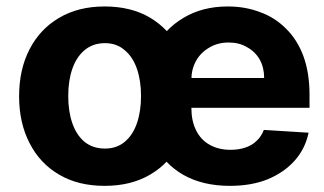

<svg xmlns="http://www.w3.org/2000/svg" viewBox="-20 -573 1017 603"><path d="M308.6 10.7Q225.6 10.7 166 -24.4Q105.5 -59.6 73.2 -123Q40 -186.5 40 -270.5Q40 -355.5 73.2 -418.9Q105.5 -481.4 165 -516.6Q225.6 -552.7 308.6 -552.7Q391.6 -552.7 451.2 -517.6Q511.7 -481.4 543.9 -418Q577.1 -355.5 577.1 -270.5Q577.1 -186.5 543.9 -123Q511.7 -59.6 451.2 -24.4Q391.6 10.7 308.6 10.7ZM309.6 -106.4Q346.7 -106.4 372.1 -127.9Q397.5 -149.4 410.2 -186.5Q422.9 -223.6 422.9 -271.5Q422.9 -319.3 410.2 -356.4Q397.5 -393.6 372.1 -415Q346.7 -437.5 309.6 -437.5Q271.5 -437.5 245.1 -415Q219.7 -393.6 207 -356.4Q194.3 -319.3 194.3 -271.5Q194.3 -223.6 207 -186.5Q219.7 -149.4 245.1 -127.9Q271.5 -106.4 309.6 -106.4ZM702.1 10.7Q617.2 10.7 556.6 -23.4Q496.1 -57.6 463.9 -121.1Q430.7 -183.6 430.7 -270.5Q430.7 -354.5 463.9 -418Q496.1 -481.4 555.7 -516.6Q615.2 -552.7 695.3 -552.7Q750 -552.7 795.9 -535.2Q842.8 -518.6 877.9 -483.4Q913.1 -449.2 932.6 -397.5Q952.1 -344.7 952.1 -275.4Q952.1 -261.7 952.1 -234.4Q836.9 -234.4 491.2 -234.4Q491.2 -257.8 491.2 -328.1Q571.3 -328.1 809.6 -328.1Q809.6 -360.4 795.9 -385.7Q781.2 -411.1 755.9 -424.8Q731.4 -439.5 698.2 -439.5Q664.1 -439.5 637.7 -423.8Q610.4 -408.2 595.7 -381.8Q581.1 -355.5 581.1 -323.2Q581.1 -293 581.1 -233.4Q581.1 -193.4 595.7 -164.1Q610.4 -133.8 638.7 -118.2Q666 -102.5 704.1 -102.5Q729.5 -102.5 750 -109.4Q771.5 -116.2 786.1 -130.9Q800.8 -144.5 808.6 -165Q855.5 -162.1 949.2 -156.2Q938.5 -105.5 905.3 -68.4Q872.1 -31.2 820.3 -9.8Q769.5 10.7 702.1 10.7Z"/></svg>

Font: DeepSea
Style: Bold
Weight: 700
Designer: Stem
Version: Version 3.019;git-0a5106e0b